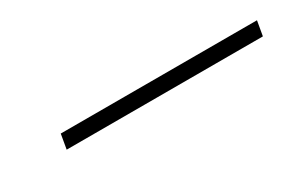

<svg xmlns="http://www.w3.org/2000/svg" viewBox="-8 -734 388 261"><g transform="rotate(-30 186.0 -603.5)"><path d="M60 -592 64 -615H372L368 -592Z"/></g></svg>

Font: DM Sans 16pt Thin
Style: Italic
Weight: 250
Italic angle: -10°
Version: Version 4.004;gftools[0.9.30]